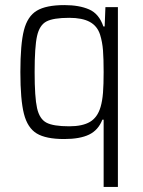

<svg xmlns="http://www.w3.org/2000/svg" viewBox="-20 -538 563 754"><path d="M382 -68Q366 -27 330 -9.5Q294 8 232 8Q160 8 124 -14Q88 -36 74 -91Q60 -146 60 -255Q60 -365 74 -419.5Q88 -474 124.5 -496Q161 -518 233 -518Q291 -518 330 -501Q369 -484 386 -434H391L394 -510H443V196H387V-68ZM375 -118Q382 -142 384.5 -174Q387 -206 387 -255Q387 -307 384.5 -340Q382 -373 373 -402Q362 -436 332.5 -452Q303 -468 252 -468Q189 -468 162 -453.5Q135 -439 125.5 -396.5Q116 -354 116 -255Q116 -156 125.5 -113.5Q135 -71 162 -56.5Q189 -42 252 -42Q304 -42 333.5 -59.5Q363 -77 375 -118Z"/></svg>

Font: Saira SemiCondensed Light
Style: Regular
Weight: 300
Width: 4
Designer: Hector Gatti with collaboration of the Omnibus-Type team
Foundry: Omnibus-Type
Version: Version 0.072; ttfautohint (v1.8)